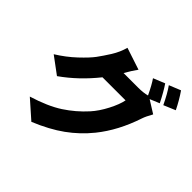

<svg xmlns="http://www.w3.org/2000/svg" viewBox="-226 -1143 1465 1465"><g transform="rotate(45 507.0 -410.0)"><path d="M889.6 -714.8 812.5 -682.6 914.1 -619.1Q884.8 -567.4 875 -537.1Q811.5 -345.7 702.1 -210Q627 -117.2 530.8 -47.9Q434.6 21.5 296.9 78.1L152.3 -49.8Q301.8 -95.7 393.1 -155.3Q484.4 -214.8 557.6 -295.9Q603.5 -346.7 641.6 -420.4Q679.7 -494.1 689.5 -545.9H440.4Q326.2 -403.3 188.5 -306.6L52.7 -407.2Q134.8 -458 201.2 -520.5Q267.6 -583 297.9 -624Q328.1 -665 363.3 -720.7Q399.4 -778.3 416 -839.8L593.8 -781.2Q561.5 -736.3 531.2 -682.6H692.4Q743.2 -682.6 784.2 -693.4Q746.1 -773.4 717.8 -813.5L811.5 -851.6Q847.7 -798.8 889.6 -714.8ZM840.8 -861.3 934.6 -899.4Q978.5 -835.9 1013.7 -763.7L918.9 -723.6Q877.9 -809.6 840.8 -861.3Z"/></g></svg>

Font: GenEi Gothic M Heavy
Style: Regular
Weight: 800
Designer: o_tamon (Modified); [Source Han Sans]
Ryoko NISHIZUKA  (kana & ideographs); Paul D. Hunt (Latin, Greek & Cyrillic); Wenl
Version: Version 1.1a;Original Version 1.004